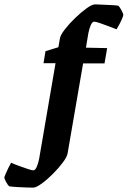

<svg xmlns="http://www.w3.org/2000/svg" viewBox="-89 -675 586 878"><path d="M63 183Q58 183 36.5 182.5Q15 182 -9.5 180.5Q-34 179 -47 177Q-53 172 -61.5 156.5Q-70 141 -69 135Q-68 131 -62.5 118.5Q-57 106 -50 91.5Q-43 77 -38 69Q-26 75 -4 83Q18 91 37.5 97.5Q57 104 63 104Q72 104 79 88Q86 72 90 51L165 -386H110L119 -441L178 -459L185 -499Q187 -514 207 -540Q227 -566 254.5 -592.5Q282 -619 307 -637Q332 -655 346 -655Q350 -655 371 -654Q392 -653 415.5 -652Q439 -651 452 -649Q458 -644 466.5 -628Q475 -612 475 -607Q475 -603 469.5 -590Q464 -577 456.5 -563Q449 -549 444 -541Q431 -546 409 -554.5Q387 -563 367.5 -569.5Q348 -576 342 -576Q333 -576 326 -560Q319 -544 315 -523L304 -457L401 -455L389 -385H291L220 27Q217 43 198 68.5Q179 94 152.5 120.5Q126 147 101 165Q76 183 63 183Z"/></svg>

Font: Grenze Gotisch
Style: Bold
Weight: 700
Designer: Renata Polastri
Foundry: Omnibus-Type
Version: Version 1.001